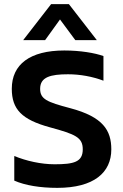

<svg xmlns="http://www.w3.org/2000/svg" viewBox="-20 -898 595 928"><path d="M92 -704H198L270 -804L344 -704H448L313 -878H227ZM257 10C434 10 518 -64 518 -176C518 -268 478 -333 320 -375C206 -405 174 -419 174 -469C174 -526 225 -539 309 -539C367 -539 427 -528 480 -508V-627C439 -642 368 -654 291 -654C125 -654 37 -587 37 -469C37 -370 85 -320 220 -283C345 -249 380 -234 380 -176C380 -115 337 -104 244 -104C179 -104 107 -120 49 -144V-25C101 -2 174 10 257 10Z"/></svg>

Font: Kanit Medium
Style: Regular
Weight: 500
Designer: Katatrad Team
Foundry: CadsonDemak
Version: Version 1.000;PS 001.000;hotconv 1.0.88;makeotf.lib2.5.64775